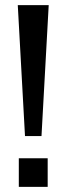

<svg xmlns="http://www.w3.org/2000/svg" viewBox="-20 -725 258 745"><path d="M77 -197 49 -705H169L141 -197ZM53 0V-111H165V0Z"/></svg>

Font: Nunito Sans 10pt Condensed SemiBold
Style: Regular
Weight: 600
Width: 3
Designer: Vernon Adams
Foundry: Vernon Adams
Version: Version 3.101;gftools[0.9.27]